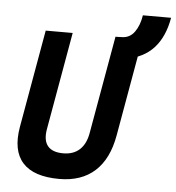

<svg xmlns="http://www.w3.org/2000/svg" viewBox="-56 -859 842 921"><g transform="rotate(5 365.0 -398.5)"><path d="M503.4 -588.4 480.5 -693.4 505.4 -694.3Q542 -695.3 564.5 -726.6Q586.9 -757.8 594.7 -807.1H730.5Q714.4 -714.4 665.3 -660.6Q616.2 -606.9 533.2 -593.3ZM263.2 9.8Q139.6 9.8 86.7 -49.1Q33.7 -107.9 53.7 -222.7L136.7 -693.4H266.6L183.6 -222.7Q174.3 -169.4 196.5 -141.8Q218.8 -114.3 271.5 -114.3Q320.3 -114.3 350.3 -141.8Q380.4 -169.4 389.6 -222.7L472.7 -693.4H602.5L519.5 -222.7Q499.5 -107.9 434.6 -49.1Q369.6 9.8 263.2 9.8Z"/></g></svg>

Font: Cascadia Mono NF
Style: Italic
Weight: 400
Italic angle: -10°
Monospace: yes
Designer: Aaron Bell
Foundry: Saja Typeworks
Version: Version 2404.023